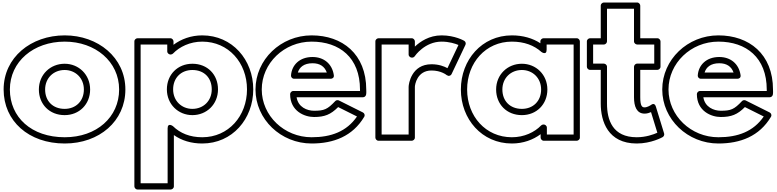

<svg xmlns="http://www.w3.org/2000/svg" viewBox="-20 -1101 6214 1536"><path d="M59 -385C59 -608.5 248.3 -768 498 -768C742.5 -768 933 -608.6 933 -385C933 -163.9 753.3 -3 498 -3C230.6 -3 59 -163.6 59 -385ZM9 -385C9 -132.4 209.4 47 498 47C774.7 47 983 -132.1 983 -385C983 -641.4 763.5 -818 498 -818C227.7 -818 9 -641.5 9 -385ZM291 -385C291 -266.9 375.8 -180 497 -180C614.4 -180 701 -266.8 701 -385C701 -504.7 609.3 -591 497 -591C382.9 -591 291 -504.8 291 -385ZM341 -385C341 -477.2 409.1 -541 497 -541C582.7 -541 651 -477.3 651 -385C651 -293.2 587.6 -230 497 -230C402.2 -230 341 -293.1 341 -385Z M1956 -386C1956 -172.7 1807.7 -3 1598 -3C1499.5 -3 1421.6 -34.7 1363.5 -91.8C1363.5 -91.8 1321 -123.6 1321 -74V365H1105V-745H1318V-690C1318 -674.9 1332.3 -665 1343 -665H1346C1352.9 -665 1360 -668.5 1364 -672.6C1416.3 -726.8 1500 -768 1598 -768C1807.8 -768 1956 -599.3 1956 -386ZM2006 -386C2006 -622.7 1838.2 -818 1598 -818C1507.8 -818 1428.4 -788 1368 -742.6V-770C1368 -780.7 1358.1 -795 1343 -795H1080C1069.3 -795 1055 -785.1 1055 -770V390C1055 400.7 1064.9 415 1080 415H1346C1356.7 415 1371 405.1 1371 390V-20.5C1433.1 23.4 1509.8 47 1598 47C1838.3 47 2006 -149.3 2006 -386ZM1724 -386C1724 -503.9 1640.3 -591 1519 -591C1401.6 -591 1315 -504.2 1315 -386C1315 -266.3 1406.7 -180 1519 -180C1633.2 -180 1724 -266.4 1724 -386ZM1674 -386C1674 -293.6 1606.8 -230 1519 -230C1433.3 -230 1365 -293.7 1365 -386C1365 -477.8 1428.4 -541 1519 -541C1613.7 -541 1674 -478.1 1674 -386Z M2860.2 -373H2326C2310.9 -373 2301 -358.7 2301 -348C2301 -211.4 2416.6 -165 2492 -165C2576.3 -165 2625.5 -184.2 2685.2 -244.4L2836 -169.1C2753.7 -49.2 2629.3 -3 2473 -3C2253 -3 2074 -175.7 2074 -385C2074 -595.3 2253 -768 2473 -768C2695.8 -768 2860 -640.9 2860 -384C2860 -380.6 2860.1 -375.5 2860.2 -373ZM2884 -323C2895 -323 2905.8 -331 2908.4 -342.6C2911.8 -358 2910 -374 2910 -384C2910 -669.1 2718.2 -818 2473 -818C2227 -818 2024 -624.7 2024 -385C2024 -146.3 2227 47 2473 47C2649.3 47 2801 -11.1 2893.5 -166.2C2902.2 -180.8 2894.6 -195.7 2883.2 -201.4L2691.2 -297.4C2681.9 -302 2669.4 -300.2 2661.8 -292.1C2599.3 -225.8 2573.5 -215 2492 -215C2436.5 -215 2365 -243.8 2352.8 -323ZM2333 -471H2626C2635.8 -471 2654.1 -476.8 2650.7 -499.7C2636.9 -592.7 2568.6 -645 2480 -645C2376.5 -645 2314 -580.6 2308.1 -497.8C2307.2 -485 2316.1 -471 2333 -471ZM2362.8 -521C2375.6 -563 2411.3 -595 2480 -595C2538.1 -595 2576.9 -570.1 2594.3 -521Z M3553.6 -500.1 3566.8 -494.2C3577.4 -492.8 3588 -498.6 3592.6 -508.3L3703.6 -742.3C3709 -753.7 3704.7 -768.2 3693.5 -774.7C3691.5 -775.8 3618.7 -818 3513 -818C3413 -818 3341.1 -768.1 3299 -728.1V-770C3299 -780.7 3289.1 -795 3274 -795H3008C2997.3 -795 2983 -785.1 2983 -770V0C2983 10.7 2992.9 25 3008 25H3274C3284.7 25 3299 15.1 3299 0V-406C3299 -422.2 3316.4 -537 3432 -537C3508.9 -537 3552 -501.5 3553.6 -500.1ZM3033 -25V-745H3249V-665C3249 -649.9 3263.3 -640 3274 -640H3277C3285.5 -640 3293.6 -645.1 3297.6 -650.9C3299.9 -654.3 3378 -768 3513 -768C3573.2 -768 3622.3 -751.8 3647.7 -741.2L3559.7 -555.7C3533.5 -570.1 3490.8 -587 3432 -587C3271.6 -587 3249 -429.8 3249 -406V-25Z M3717 -385C3717 -598.3 3865.3 -768 4075 -768C4173.9 -768 4253.3 -737.8 4311.2 -685.5C4311.2 -685.5 4353 -654.5 4353 -704V-745H4569V-25H4355V-80C4355 -95.1 4340.7 -105 4330 -105H4327C4320.1 -105 4313 -101.5 4309 -97.4C4256.8 -43.3 4173.2 -3 4075 -3C3865.2 -3 3717 -171.7 3717 -385ZM3667 -385C3667 -148.3 3834.8 47 4075 47C4165 47 4244.4 17.7 4305 -27.5V0C4305 10.7 4314.9 25 4330 25H4594C4604.7 25 4619 15.1 4619 0V-770C4619 -780.7 4609.1 -795 4594 -795H4328C4317.3 -795 4303 -785.1 4303 -770V-754.9C4240.8 -795.6 4163.3 -818 4075 -818C3834.7 -818 3667 -621.7 3667 -385ZM3949 -385C3949 -266.9 4033.8 -180 4155 -180C4272.4 -180 4359 -266.8 4359 -385C4359 -504.7 4267.3 -591 4155 -591C4040.9 -591 3949 -504.8 3949 -385ZM3999 -385C3999 -477.2 4067.1 -541 4155 -541C4240.7 -541 4309 -477.3 4309 -385C4309 -293.2 4245.6 -230 4155 -230C4060.2 -230 3999 -293.1 3999 -385Z M4836 -770V-1031H5052V-770C5052 -754.9 5066.3 -745 5077 -745H5214V-592H5077C5061.9 -592 5052 -577.7 5052 -567V-323C5052 -250.5 5072.8 -192 5137 -192C5157.1 -192 5175.7 -198.5 5188.2 -204L5238.8 -39.1C5208.5 -25.5 5146.9 -3 5074 -3C4880.9 -3 4836 -140.9 4836 -272V-567C4836 -582.1 4821.7 -592 4811 -592H4725V-745H4811C4826.1 -745 4836 -759.3 4836 -770ZM4786 -795H4700C4689.3 -795 4675 -785.1 4675 -770V-567C4675 -556.3 4684.9 -542 4700 -542H4786V-272C4786 -131.1 4843.1 47 5074 47C5190.7 47 5278.2 -2.5 5281.7 -4.4C5290.5 -9.9 5296.4 -21.8 5292.9 -33.3L5226.9 -248.3C5215.4 -285.6 5188.1 -261.1 5188.1 -261.1C5187.5 -260.6 5159.5 -242 5137 -242C5117.2 -242 5102 -251.5 5102 -323V-542H5239C5249.7 -542 5264 -551.9 5264 -567V-770C5264 -780.7 5254.1 -795 5239 -795H5102V-1056C5102 -1066.7 5092.1 -1081 5077 -1081H4811C4800.3 -1081 4786 -1071.1 4786 -1056Z M6114.2 -373H5580C5564.9 -373 5555 -358.7 5555 -348C5555 -211.4 5670.6 -165 5746 -165C5830.3 -165 5879.5 -184.2 5939.2 -244.4L6090 -169.1C6007.7 -49.2 5883.3 -3 5727 -3C5507 -3 5328 -175.7 5328 -385C5328 -595.3 5507 -768 5727 -768C5949.8 -768 6114 -640.9 6114 -384C6114 -380.6 6114.1 -375.5 6114.2 -373ZM6138 -323C6149 -323 6159.8 -331 6162.4 -342.6C6165.8 -358 6164 -374 6164 -384C6164 -669.1 5972.2 -818 5727 -818C5481 -818 5278 -624.7 5278 -385C5278 -146.3 5481 47 5727 47C5903.3 47 6055 -11.1 6147.5 -166.2C6156.2 -180.8 6148.6 -195.7 6137.2 -201.4L5945.2 -297.4C5935.9 -302 5923.4 -300.2 5915.8 -292.1C5853.3 -225.8 5827.5 -215 5746 -215C5690.5 -215 5619 -243.8 5606.8 -323ZM5587 -471H5880C5889.8 -471 5908.1 -476.8 5904.7 -499.7C5890.9 -592.7 5822.6 -645 5734 -645C5630.5 -645 5568 -580.6 5562.1 -497.8C5561.2 -485 5570.1 -471 5587 -471ZM5616.8 -521C5629.6 -563 5665.3 -595 5734 -595C5792.1 -595 5830.9 -570.1 5848.3 -521Z"/></svg>

Font: Poland Can Into
Style: BigWritingsOLn
Weight: 700
Foundry: Cannot Into Space Fonts
Version: Version 0.92